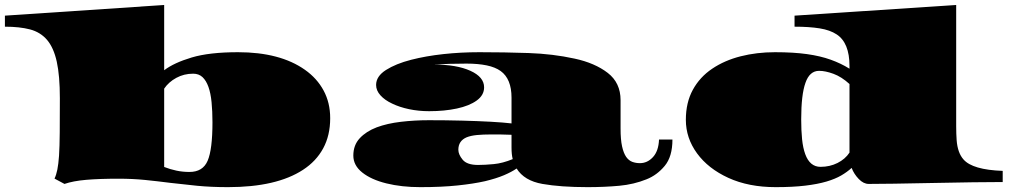

<svg xmlns="http://www.w3.org/2000/svg" viewBox="-112 -748 4157 790"><path d="M826.2 22Q756.8 22 699.2 16.4Q641.6 10.7 588.9 4.4Q536.1 -2.4 484.6 -7.6Q433.1 -12.7 376 -12.7Q296.9 -12.7 242.7 -8.1Q188.5 -3.4 153.3 8.8L112.3 -13.2Q119.6 -28.3 124 -50.3Q128.4 -72.3 130.9 -107.4Q133.3 -144 133.8 -203.6Q134.3 -263.2 134.3 -343.8Q134.3 -436.5 121.6 -494.1Q108.9 -551.8 81.5 -584Q54.2 -615.7 11.5 -627Q-31.2 -638.2 -91.8 -638.2V-683.6L563.5 -727.5V-459Q604 -489.7 676.8 -511.5Q749.5 -533.2 867.2 -533.2Q1040 -533.2 1142.6 -460.9Q1192.4 -425.8 1219.5 -375.5Q1246.6 -325.2 1246.6 -261.7Q1246.6 -190.9 1217.8 -137.7Q1189 -84.5 1134.8 -49.3Q1025.9 22 826.2 22ZM667.5 -40.5Q722.7 -40.5 742.4 -86.7Q762.2 -132.8 762.2 -245.1Q762.2 -290.5 758.5 -327.6Q754.9 -364.7 745.6 -390.6Q736.3 -416.5 721.2 -430.7Q706.1 -444.8 682.6 -444.8Q645 -444.8 613.5 -427.7Q582 -410.6 563.5 -383.3V-61Q588.4 -51.3 614 -45.9Q639.6 -40.5 667.5 -40.5Z M1617.2 22Q1540.5 22 1478 6.6Q1415.5 -8.8 1378.7 -38.1Q1341.8 -67.4 1341.8 -107.9Q1341.8 -150.9 1368.2 -179.2Q1394.5 -207.5 1438 -224.1Q1481.4 -240.2 1537.4 -246.8Q1593.3 -253.4 1652.3 -253.4Q1723.1 -253.4 1788.6 -251.7Q1854 -250 1907 -247.1Q1960 -244.1 1992.7 -240.2V-346.2Q1992.7 -423.3 1948.2 -455.6Q1925.8 -471.7 1890.4 -479Q1855 -486.3 1807.1 -486.3Q1735.8 -486.3 1673.3 -482.4Q1766.6 -482.4 1823.2 -456.8Q1879.9 -431.2 1879.9 -388.7Q1879.9 -356.4 1849.6 -334.5Q1819.3 -312.5 1768.1 -301.5Q1716.8 -290.5 1653.8 -290.5Q1610.4 -290.5 1571 -298.8Q1531.7 -307.1 1501.5 -321.8Q1471.2 -335.9 1453.4 -355.7Q1435.5 -375.5 1435.5 -398.4Q1435.5 -434.1 1476.1 -460Q1516.6 -485.8 1579.6 -502Q1640.6 -517.6 1712.2 -525.4Q1783.7 -533.2 1860.4 -533.2Q1962.9 -533.2 2062.7 -529.8Q2162.6 -526.4 2252.4 -506.8Q2335.9 -488.8 2388.7 -448Q2441.4 -407.2 2441.4 -335.9V-219.2Q2441.4 -173.8 2447.5 -146Q2453.6 -118.2 2464.4 -102.5Q2475.1 -87.4 2489.7 -82Q2504.4 -76.7 2521 -76.7Q2551.8 -76.7 2574.7 -101.6Q2597.7 -126.5 2599.6 -173.8H2654.8Q2654.8 -103.5 2623 -65.4Q2591.3 -27.3 2548.3 -10.3Q2496.6 10.7 2435.8 16.4Q2375 22 2305.7 22Q2194.8 22 2119.9 8.8Q2044.9 -4.4 2013.7 -54.7Q1993.2 -40.5 1961.7 -27.1Q1930.2 -13.7 1883.3 -2.4Q1835.9 8.3 1770.5 15.1Q1705.1 22 1617.2 22ZM1855 -69.3Q1883.3 -69.3 1919.7 -72.8Q1956.1 -76.2 1997.6 -93.3Q1992.7 -112.3 1992.7 -141.1V-193.4Q1971.7 -194.3 1950.2 -194.6Q1928.7 -194.8 1908.7 -194.8Q1875.5 -194.8 1850.3 -192.4Q1825.2 -189.9 1808.1 -183.1Q1773.9 -168.5 1773.9 -131.8Q1773.9 -112.3 1791.7 -90.8Q1809.6 -69.3 1855 -69.3Z M3079.6 22Q2968.3 22 2885 -16.1Q2801.8 -54.2 2755.9 -117.2Q2710 -180.2 2710 -254.9Q2710 -326.2 2738.8 -378.7Q2767.6 -431.2 2818.4 -465.3Q2869.1 -499.5 2935.5 -516.4Q3002 -533.2 3076.7 -533.2Q3152.8 -533.2 3208.3 -525.4Q3263.7 -517.6 3305.9 -502.4Q3348.1 -487.3 3383.3 -465.3V-476.6Q3383.3 -571.8 3330.6 -606.4Q3303.2 -624.5 3260.5 -631.3Q3217.8 -638.2 3157.2 -638.2V-683.6L3822.3 -727.5V-228.5Q3822.3 -212.9 3822.8 -198.5Q3823.2 -184.1 3824.2 -171.4Q3828.1 -119.1 3852.5 -91.8Q3889.6 -49.3 4013.7 -44.9V1Q3962.4 1 3890.6 2Q3818.8 2.9 3725.6 4.9Q3632.8 6.8 3567.9 7.8Q3502.9 8.8 3462.4 8.8Q3440.9 8.8 3421.4 -11.5Q3401.9 -31.7 3392.1 -57.1Q3374 -40.5 3349.4 -26.1Q3324.7 -11.7 3288.6 -1Q3252 9.8 3200.9 15.9Q3149.9 22 3079.6 22ZM3264.2 -61.5Q3302.2 -61.5 3334 -77.4Q3365.7 -93.3 3383.3 -120.1V-402.3Q3350.6 -432.1 3317.4 -444.3Q3284.2 -456.5 3258.3 -456.5Q3219.2 -456.5 3202.1 -407.2Q3184.6 -358.4 3184.6 -256.8Q3184.6 -211.4 3188.2 -175.3Q3191.9 -139.2 3201.2 -113.8Q3220.2 -61.5 3264.2 -61.5Z"/></svg>

Font: Asset
Style: Regular
Weight: 400
Version: Version 1.003; ttfautohint (v1.8.4.7-5d5b)